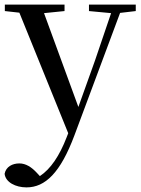

<svg xmlns="http://www.w3.org/2000/svg" viewBox="-29 -542 610 833"><path d="M357 -494 453 -485 383 -279 311 -78 162 -485 251 -494V-522H-8V-494L55 -487L267 36L260 54C229 134 191 191 144 222L131 208C108 183 83 167 55 167C25 167 -3 181 -9 212C-5 249 39 271 86 271C167 271 233 208 294 45L492 -486L560 -494V-522H357Z"/></svg>

Font: Noto Serif JP Medium
Style: Regular
Weight: 500
Designer: Ryoko NISHIZUKA 西塚涼子 (kana & ideographs); Frank Grießhammer (Latin, Greek & Cyrillic); Wenlong ZHANG 张文龙 (bopomofo); San
Foundry: Adobe
Version: Version 2.001;hotconv 1.1.0;makeotfexe 2.6.0